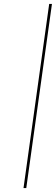

<svg xmlns="http://www.w3.org/2000/svg" viewBox="-20 -720 283 972"><path d="M99 232H113L243 -700H229Z"/></svg>

Font: Josefin Slab Thin Thin
Style: Italic
Weight: 250
Italic angle: -12°
Version: Version 2.000